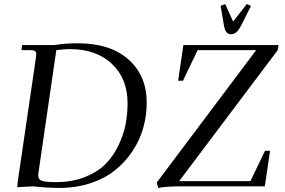

<svg xmlns="http://www.w3.org/2000/svg" viewBox="-20 -926 1414 954"><path d="M758.8 -19 1252.9 -676.8H961.9L889.2 -524.9H865.2L891.1 -702.1H1363.8L1359.9 -676.8L870.1 -25.9H1224.1L1296.9 -176.8H1321.8L1295.9 0H872.1Q807.1 0 766.1 7.8ZM1076.2 -897 1099.1 -905.8 1138.2 -818.8 1206.1 -905.8 1227.1 -897 1181.2 -805.2Q1167.5 -777.8 1155.5 -766.8Q1143.6 -755.9 1127.9 -755.9Q1112.3 -755.9 1104.2 -766.8Q1096.2 -777.8 1091.8 -805.2ZM65.9 3.9 67.9 -22 158.2 -637.2Q160.2 -650.9 160.2 -655.8Q160.2 -668.5 153.3 -672.6Q146.5 -676.8 127.9 -676.8H86.9L89.8 -702.1H249Q303.2 -710.9 366.2 -710.9Q527.8 -710.9 618.4 -630.4Q709 -549.8 709 -416Q709 -352.1 691.9 -291Q674.8 -230 638.9 -175.8Q603 -121.6 552.5 -80.8Q502 -40 430.4 -16.1Q358.9 7.8 274.9 7.8Q214.8 7.8 146 0ZM169.9 -54.2Q169.9 -34.2 188 -27.6Q206.1 -21 256.8 -21Q337.9 -21 401.9 -46.4Q465.8 -71.8 504.6 -111.3Q543.5 -150.9 568.8 -204.1Q594.2 -257.3 604 -308.6Q613.8 -359.9 613.8 -413.1Q613.8 -535.2 536.1 -608.6Q458.5 -682.1 325.2 -682.1Q301.8 -682.1 259.8 -676.8L171.9 -73.2Q169.9 -59.6 169.9 -54.2Z"/></svg>

Font: Dihjauti
Style: Bold Italic
Weight: 700
Italic angle: -9°
Designer: T. Christopher White
Version: Version 3.0.0